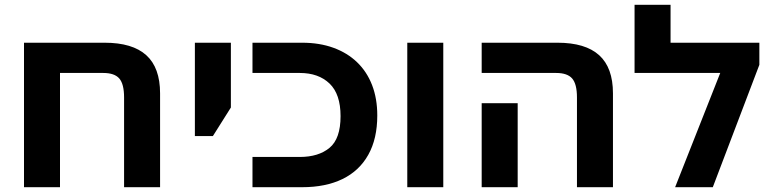

<svg xmlns="http://www.w3.org/2000/svg" viewBox="-20 -780 3214 800"><path d="M416 -602Q532 -602 589.5 -550Q647 -498 647 -391V0H497V-374Q497 -430 477 -453Q457 -476 410 -476H230V0H80V-602Z M792 -213V-602H942V-332L867 -213Z M1032 0V-126H1229Q1307 -126 1353 -164Q1399 -202 1399 -296Q1399 -388 1353 -432Q1307 -476 1229 -476H1032V-602H1239Q1311 -602 1369 -581Q1427 -560 1468 -520.5Q1509 -481 1530.5 -425Q1552 -369 1552 -299Q1552 -202 1514.5 -135Q1477 -68 1407 -34Q1337 0 1239 0Z M1677 0V-602H1827V0Z M2384 0V-374Q2384 -430 2364 -453Q2344 -476 2297 -476H1987V-602H2303Q2419 -602 2476.5 -550Q2534 -498 2534 -391V0ZM1987 0V-350H2137V0Z M2774 -602H3144V-510L2950 0H2793L2981 -476H2624V-760H2774Z"/></svg>

Font: Noto Sans
Style: Bold
Weight: 700
Designer: Monotype Design Team
Foundry: Monotype Imaging Inc.
Version: Version 2.000;GOOG;noto-source:20170915:90ef993387c0; ttfaut